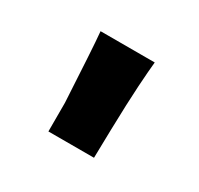

<svg xmlns="http://www.w3.org/2000/svg" viewBox="-65 -775 389 376"><g transform="rotate(30 129.5 -587.5)"><path d="M78.1 -542Q74.7 -604 72.5 -641.1Q70.3 -678.2 68.4 -698.2H190.9Q189 -680.2 186.5 -641.6Q184.1 -603 182.6 -541.5L181.2 -477.1H78.1Z"/></g></svg>

Font: Hammersmith One
Style: Regular
Weight: 400
Designer: Nicole Fally
Foundry: Nicole Fally
Version: Version 1.002